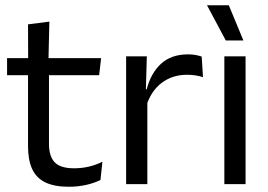

<svg xmlns="http://www.w3.org/2000/svg" viewBox="-20 -703 1024 733"><path d="M243.5 10Q187 10 152.5 -7Q118 -24 102.5 -58.5Q87 -93 87 -144.5V-452.5H167V-154Q167 -106 189 -83.2Q211 -60.5 263 -60.5Q292.5 -60.5 319.8 -67Q347 -73.5 371 -85.5L363.5 -16Q340 -4 308.5 3Q277 10 243.5 10ZM7 -416V-481H366L358.5 -416ZM87.5 -473 87 -610 168.5 -620.5 165 -473Z M538.5 -298.5 520 -361 540 -362Q556 -424 595 -459.8Q634 -495.5 698.5 -495.5Q714.5 -495.5 727.2 -493Q740 -490.5 750 -487L755 -408.5Q742.5 -412.5 727.2 -415Q712 -417.5 693.5 -417.5Q638.5 -417.5 597.8 -387Q557 -356.5 538.5 -298.5ZM461.5 0V-488H540.5L536.5 -344L542.5 -338V0Z M836.5 0V-488H917.5V0ZM853.5 -683 909 -549V-548.5H842L770.5 -682.5V-683Z"/></svg>

Font: Anek Odia
Style: Regular
Weight: 400
Designer: Yesha Goshar & Mahesh Sahu (Odia), Yesha Goshar (Latin)
Foundry: Ek Type
Version: Version 1.003